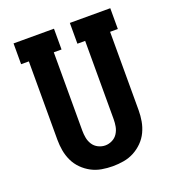

<svg xmlns="http://www.w3.org/2000/svg" viewBox="-135 -841 869 955"><g transform="rotate(-20 300.0 -363.5)"><path d="M300 8Q271 8 242 3Q213 -2 187.5 -15.5Q162 -29 141 -50Q120 -71 107.5 -97.5Q95 -124 90 -152.5Q85 -181 85 -210V-625H44V-735H258V-625H217V-210Q217 -191 220.5 -172Q224 -153 234.5 -136.5Q245 -120 263 -111Q281 -102 300 -102Q319 -102 337 -111Q355 -120 365.5 -136.5Q376 -153 379.5 -172Q383 -191 383 -210V-625H342V-735H556V-625H515V-210Q515 -181 510 -152.5Q505 -124 492.5 -97.5Q480 -71 459 -50Q438 -29 412.5 -15.5Q387 -2 358 3Q329 8 300 8Z"/></g></svg>

Font: Iosevka Curly Slab XBdEx
Style: Regular
Weight: 800
Width: 7
Monospace: yes
Designer: Belleve Invis
Foundry: Belleve Invis
Version: Version 11.0.0; ttfautohint (v1.8.3)